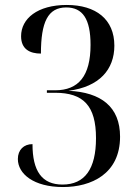

<svg xmlns="http://www.w3.org/2000/svg" viewBox="-20 -744 556 774"><path d="M234 10C348 10 464 -43 464 -193C464 -313 388 -372 256 -378C381 -394 441 -464 441 -560C441 -666 367 -724 249 -724C131 -724 65 -669 65 -598C65 -546 100 -528 145 -528C145 -655 173 -714 247 -714C313 -714 345 -668 345 -563C345 -438 297 -380 202 -380H169V-370H202C316 -370 367 -318 367 -187C367 -63 322 0 232 0C149 0 111 -54 111 -163C76 -163 52 -140 52 -103C52 -43 116 10 234 10Z"/></svg>

Font: Noto Serif Display SemiCondensed
Style: Regular
Weight: 400
Width: 4
Designer: Monotype Design Team
Foundry: Monotype Imaging Inc.
Version: Version 2.009